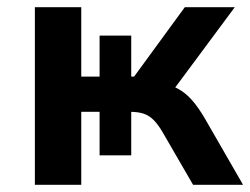

<svg xmlns="http://www.w3.org/2000/svg" viewBox="-20 -514 696 534"><path d="M77 0V-494H206V-301H257V-415H345V-301H353L494 -494H633L449 -246L425 -282Q453 -279 474.5 -267.5Q496 -256 514 -235.5Q532 -215 550 -184L656 0H517L433 -145Q421 -166 408.5 -179Q396 -192 380.5 -197.5Q365 -203 341 -203H327L345 -219V-82H257V-203H206V0Z"/></svg>

Font: Nunito Sans 10pt
Style: Bold
Weight: 700
Designer: Vernon Adams
Foundry: Vernon Adams
Version: Version 3.101;gftools[0.9.27]